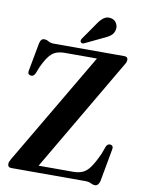

<svg xmlns="http://www.w3.org/2000/svg" viewBox="-97 -956 768 1035"><g transform="rotate(10 287.0 -438.5)"><path d="M541.5 -656 179 -38H367.5Q398.5 -38 420.2 -47.8Q442 -57.5 460.8 -84Q479.5 -110.5 502.5 -161L517.5 -202Q525.5 -220 542 -217Q559.5 -213.5 554 -190.5L522 -15Q515 13 496 13Q485 13 472.8 6.5Q460.5 0 441.5 0H36Q16.5 0 16.5 -20Q16.5 -30 26.5 -47L388.5 -661.5H210.5Q168.5 -661.5 143.2 -640.5Q118 -619.5 92 -563L77.5 -526.5Q68.5 -505.5 50.5 -509.5Q34 -513 38 -533.5L66.5 -686.5Q72 -714.5 91 -714.5Q103.5 -714.5 115.5 -707.2Q127.5 -700 147 -700H531Q551 -700 551 -682Q551 -670.5 541.5 -656ZM351.5 -842Q367.5 -867 385 -880Q402.5 -893 423.5 -889Q444.5 -886 454.8 -869.2Q465 -852.5 462.5 -835.5Q459 -812.5 443 -799.5Q427 -786.5 402.5 -776.5L306.5 -730.5Q293.5 -725 287.5 -733.5Q284 -738 285.2 -743Q286.5 -748 290 -753.5Z"/></g></svg>

Font: Fraunces 144pt Soft SemiBold
Style: Regular
Weight: 600
Version: Version 1.000;[b76b70a41]